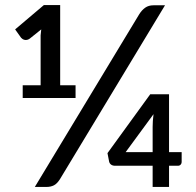

<svg xmlns="http://www.w3.org/2000/svg" viewBox="-20 -741 778 761"><path d="M218 -31.5Q206.5 -13 193.8 -6.5Q181 0 163.5 0H118L531.5 -684Q542 -701 555.5 -710.5Q569 -720 588 -720H634ZM279.5 -403V-352.5H70V-403H141V-601L143.5 -624.5L98 -588Q92.5 -584 87.2 -583Q82 -582 77.5 -583Q73 -584 69.2 -586.5Q65.5 -589 63.5 -591.5L40 -624.5L154 -721H218.5V-403ZM585 -138V-238Q585 -249 585.8 -261.8Q586.5 -274.5 588.5 -288.5L478 -138ZM700 -138V-98.5Q700 -93 696 -88.5Q692 -84 685 -84H650V0H585V-84H436.5Q426 -84 420 -88.8Q414 -93.5 412.5 -100.5L406 -134L575.5 -367.5H650V-138Z"/></svg>

Font: LatoLatin Semibold
Style: Regular
Weight: 600
Designer: Lukasz Dziedzic with Adam Twardoch and Botio Nikoltchev
Foundry: tyPoland Lukasz Dziedzic
Version: Version 2.015; 2015-08-06; http://www.latofonts.com/